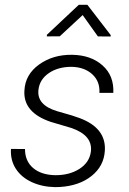

<svg xmlns="http://www.w3.org/2000/svg" viewBox="-20 -765 536 795"><path d="M22.5 0ZM356.4 -137.7Q364.3 -205.1 274.4 -235.4L190.4 -260.3Q74.7 -299.3 81.1 -390.6Q84.5 -456.5 141.8 -497.8Q199.2 -539.1 278.3 -538.1Q356 -537.1 404.3 -494.4Q452.6 -451.7 449.2 -380.4H391.6Q394.5 -427.7 362.1 -457.5Q329.6 -487.3 275.9 -488.3Q220.2 -488.3 182.1 -462.2Q144 -436 139.2 -393.1Q131.8 -330.1 216.3 -304.7L277.3 -287.1L310.1 -275.9Q420.4 -234.4 414.1 -140.6Q410.2 -77.1 359.1 -36.4Q308.1 4.4 227.5 9.3L207.5 9.8Q154.3 8.8 111.3 -11Q68.4 -30.8 45.4 -66.4Q22.5 -102.1 25.4 -148.4L83.5 -147.9Q83.5 -98.1 117.2 -69.3Q150.9 -40.5 210 -39.6Q268.6 -39.6 309.6 -66.2Q350.6 -92.8 356.4 -137.7ZM438.5 -619.6 438 -613.8 385.3 -614.3 322.3 -702.6 227.5 -614.7 173.8 -614.3 174.3 -621.1 306.2 -745.1H341.8Z"/></svg>

Font: Roboto Light
Style: Italic
Weight: 300
Italic angle: -12°
Designer: Google
Version: Version 2.134; 2016; ttfautohint (v1.6)